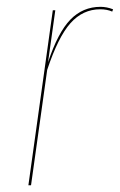

<svg xmlns="http://www.w3.org/2000/svg" viewBox="-20 -548 354 568"><path d="M277.3 -527.8Q295.9 -527.8 314.5 -520.5L312 -513.7Q296.9 -520.5 276.4 -520.5Q225.1 -520.5 188.5 -479.5Q151.9 -438.5 119.6 -341.3L71.8 0H64L136.2 -517.6H143.6L122.1 -363.8Q151.4 -452.1 188.2 -490Q225.1 -527.8 277.3 -527.8Z"/></svg>

Font: Fira Sans Compressed Eight
Style: Italic
Weight: 100
Width: 3
Italic angle: -8°
Designer: Carrois Corporate & Edenspiekermann AG
Foundry: Carrois Corporate GbR & Edenspiekermann AG
Version: Version 4.203;PS 004.203;hotconv 1.0.88;makeotf.lib2.5.64775